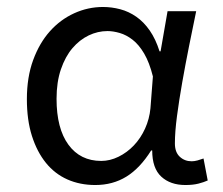

<svg xmlns="http://www.w3.org/2000/svg" viewBox="-20 -518 640 550"><path d="M253 12Q209 12 173 -4Q137 -20 111.5 -51.5Q86 -83 71.5 -128.5Q57 -174 57 -234Q57 -297 75 -346Q93 -395 123 -428.5Q153 -462 192.5 -480Q232 -498 275 -498Q300 -498 324.5 -491.5Q349 -485 370.5 -470Q392 -455 409 -430.5Q426 -406 437 -371H440L460 -486H542Q532 -438 521.5 -385.5Q511 -333 502 -282Q493 -231 487 -185.5Q481 -140 481 -107Q481 -82 495 -69Q509 -56 529 -56Q537 -56 546 -58.5Q555 -61 563 -64L575 -1Q564 4 548.5 8Q533 12 511 12Q468 12 442 -12Q416 -36 416 -87H413Q381 -36 342 -12Q303 12 253 12ZM270 -57Q295 -57 319.5 -69Q344 -81 363.5 -101.5Q383 -122 395.5 -149.5Q408 -177 411 -208L418 -299Q408 -339 393 -364.5Q378 -390 360 -404Q342 -418 323 -423.5Q304 -429 288 -429Q260 -429 234 -416.5Q208 -404 187.5 -380Q167 -356 154.5 -319.5Q142 -283 142 -235Q142 -150 176 -103.5Q210 -57 270 -57Z"/></svg>

Font: Source Code Pro
Style: Regular
Weight: 400
Monospace: yes
Designer: Paul D. Hunt, Teo Tuominen
Foundry: Adobe Systems Incorporated
Version: Version 2.030;PS 1.000;hotconv 16.6.51;makeotf.lib2.5.65220